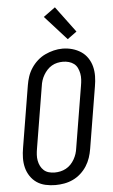

<svg xmlns="http://www.w3.org/2000/svg" viewBox="-64 -1021 627 1070"><g transform="rotate(-5 250.0 -485.5)"><path d="M202 8Q174 8 147 2Q120 -4 98.5 -18.5Q77 -33 62 -55.5Q47 -78 40.5 -104Q34 -130 34.5 -158Q35 -186 40 -214L97 -559Q101 -584 109 -608Q117 -632 131.5 -654Q146 -676 166 -694Q186 -712 209.5 -723Q233 -734 257.5 -740Q282 -746 307 -746Q335 -746 361.5 -738.5Q388 -731 410 -716.5Q432 -702 447 -679.5Q462 -657 468.5 -631Q475 -605 474.5 -577Q474 -549 469 -521L412 -176Q408 -151 400 -127Q392 -103 378 -81Q364 -59 344 -41Q324 -23 300.5 -12Q277 -1 252 3.5Q227 8 202 8ZM204 -62Q220 -62 236 -65.5Q252 -69 267 -77Q282 -85 294 -97.5Q306 -110 314.5 -125Q323 -140 328 -155.5Q333 -171 335 -187L392 -532Q395 -549 396 -566Q397 -583 394 -599Q391 -615 384 -630Q377 -645 364.5 -654.5Q352 -664 336 -668.5Q320 -673 303 -673Q287 -673 271 -669.5Q255 -666 240.5 -657.5Q226 -649 214.5 -636.5Q203 -624 194.5 -609.5Q186 -595 181 -579.5Q176 -564 174 -548L117 -203Q114 -186 113 -169Q112 -152 115 -136Q118 -120 125 -106Q132 -92 143.5 -81.5Q155 -71 171 -66.5Q187 -62 204 -62ZM341 -796 219 -931 285 -979 393 -834Z"/></g></svg>

Font: Iosevka Curly Slab Oblique
Style: Regular
Weight: 400
Italic angle: -9°
Monospace: yes
Designer: Belleve Invis
Foundry: Belleve Invis
Version: Version 11.1.0; ttfautohint (v1.8.3)